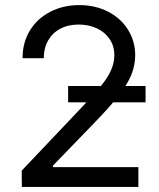

<svg xmlns="http://www.w3.org/2000/svg" viewBox="-20 -737 627 757"><path d="M65.6 -64.2 306.6 -318.4Q354.3 -369.1 379.5 -400Q404.7 -430.9 417.6 -459.8Q430.6 -488.6 430.9 -520Q430.6 -555.9 412.1 -583.2Q393.6 -610.5 361.7 -625.3Q329.8 -640.2 290.1 -640.2Q248.6 -640.2 217.5 -623.6Q186.5 -607 169.5 -577Q152.6 -547 152.6 -507.6H69.1Q68.7 -569.1 97.9 -616.7Q127.1 -664.4 178.2 -690.6Q229.3 -716.9 292.8 -716.9Q355.7 -716.9 406.1 -691Q456.5 -665.1 484.6 -620Q512.8 -574.9 513.1 -520Q512.8 -479.6 498.1 -442.9Q483.4 -406.1 448.7 -361.2Q414 -316.3 350.1 -250.7L188.5 -83.6V-78H525.6V0H66.3ZM248.6 -397.8H553.9V-333.6H248.6Z"/></svg>

Font: Pretendard Variable
Style: Regular
Weight: 400
Designer: Base glyphs from Inter by Rasmus Andersson; Hangul glyphs from Noto Sans CJK(Source Han Sans) by Jang Soo-young and Kang
Foundry: Kil Hyung-jin
Version: Version 1.100;FEAKit 1.0